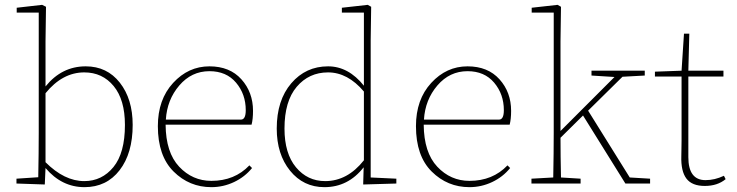

<svg xmlns="http://www.w3.org/2000/svg" viewBox="-20 -758 3042 793"><path d="M168 -373V-88Q246 -10 328 -10Q401 -10 448.5 -68Q496 -126 496 -242Q496 -346 449.5 -402.5Q403 -459 328 -459Q238 -459 168 -373ZM168 -588V-401Q235 -484 334 -484Q422 -484 475 -416.5Q528 -349 528 -242Q528 -125 474 -55Q420 15 329 15Q235 15 168 -64L165 4L48 0V-20L138 -26Q140 -128 140 -210V-706H49V-726L154 -738L170 -730Z M665 -264H975Q995 -264 995 -303Q995 -369 955 -416.5Q915 -464 845 -464Q771 -464 720.5 -405Q670 -346 665 -264ZM1019 -243H664Q665 -128 720 -69.5Q775 -11 853 -11Q949 -11 1010 -75L1021 -64Q991 -27 946.5 -6Q902 15 853 15Q762 15 697 -49.5Q632 -114 632 -237Q632 -347 695 -415.5Q758 -484 845 -484Q929 -484 977 -430.5Q1025 -377 1025 -300Q1025 -266 1019 -243Z M1483 -96V-380Q1416 -459 1335 -459Q1256 -459 1205.5 -399.5Q1155 -340 1155 -227Q1155 -124 1202.5 -67Q1250 -10 1323 -10Q1415 -10 1483 -96ZM1511 -25 1617 -20V0L1480 4L1482 -67Q1418 15 1320 15Q1233 15 1178 -53Q1123 -121 1123 -227Q1123 -344 1183 -414Q1243 -484 1335 -484Q1419 -484 1483 -404V-706H1392V-726L1499 -738L1513 -730L1511 -592Z M1731 -264H2041Q2061 -264 2061 -303Q2061 -369 2021 -416.5Q1981 -464 1911 -464Q1837 -464 1786.5 -405Q1736 -346 1731 -264ZM2085 -243H1730Q1731 -128 1786 -69.5Q1841 -11 1919 -11Q2015 -11 2076 -75L2087 -64Q2057 -27 2012.5 -6Q1968 15 1919 15Q1828 15 1763 -49.5Q1698 -114 1698 -237Q1698 -347 1761 -415.5Q1824 -484 1911 -484Q1995 -484 2043 -430.5Q2091 -377 2091 -300Q2091 -266 2085 -243Z M2581 -25 2665 -20V0H2563L2388 -281L2295 -189Q2295 -115 2297 -25L2378 -20V0H2175V-20L2265 -25Q2267 -129 2267 -210V-706H2176V-726L2283 -738L2297 -730L2295 -588V-217L2518 -440L2423 -446V-466H2643V-446L2551 -441L2409 -301Z M2970 -32 2977 -18Q2943 10 2891 10Q2838 10 2815 -20.5Q2792 -51 2794 -113Q2794 -122 2794.5 -142Q2795 -162 2795 -177V-442H2685V-462L2795 -466L2805 -619H2827L2823 -466H2968V-442H2823V-109Q2823 -14 2894 -14Q2932 -14 2970 -32Z"/></svg>

Font: TypoPRO Source Serif Pro
Style: Regular
Weight: 200
Designer: Frank Grießhammer
Foundry: Adobe Systems Incorporated
Version: Version 1.017;PS (version unavailable);hotconv 1.0.79;makeot